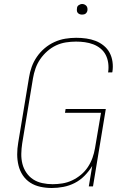

<svg xmlns="http://www.w3.org/2000/svg" viewBox="-20 -932 640 960"><path d="M239 8Q210 8 182 2Q154 -4 131.5 -18.5Q109 -33 94 -55.5Q79 -78 72.5 -105Q66 -132 66 -160.5Q66 -189 71 -218L125 -544Q129 -571 138.5 -597.5Q148 -624 164.5 -648Q181 -672 203.5 -691Q226 -710 252.5 -722Q279 -734 306.5 -738.5Q334 -743 361 -743Q387 -743 411.5 -739.5Q436 -736 458 -727.5Q480 -719 498.5 -704Q517 -689 528 -668.5Q539 -648 542.5 -623Q546 -598 542 -573L541 -570H520L521 -573Q524 -595 521 -617Q518 -639 508.5 -657.5Q499 -676 482.5 -689.5Q466 -703 446 -710.5Q426 -718 404.5 -721Q383 -724 360 -724Q335 -724 309.5 -720Q284 -716 260.5 -705Q237 -694 216.5 -676Q196 -658 181 -636Q166 -614 157.5 -589.5Q149 -565 145 -541L91 -215Q87 -189 86.5 -163Q86 -137 92 -113Q98 -89 112 -68.5Q126 -48 146 -35Q166 -22 191.5 -16.5Q217 -11 243 -11Q267 -11 292 -15Q317 -19 340.5 -30Q364 -41 384.5 -58Q405 -75 419.5 -97Q434 -119 442.5 -143Q451 -167 455 -191L485 -368H305L308 -387H509L445 0H424L441 -102Q425 -76 403 -53.5Q381 -31 353.5 -17Q326 -3 296.5 2.5Q267 8 239 8ZM390 -859Q384 -859 378.5 -861Q373 -863 369 -867.5Q365 -872 364.5 -878.5Q364 -885 365 -891Q365 -896 367.5 -900Q370 -904 374 -906.5Q378 -909 382 -910.5Q386 -912 391 -912Q397 -912 402.5 -909.5Q408 -907 412 -902.5Q416 -898 417 -891.5Q418 -885 417 -879Q416 -874 413.5 -870Q411 -866 407.5 -863.5Q404 -861 399.5 -860Q395 -859 390 -859Z"/></svg>

Font: Iosevka Aile Thin Oblique
Style: Regular
Weight: 100
Italic angle: -9°
Designer: Belleve Invis
Foundry: Belleve Invis
Version: Version 31.1.0; ttfautohint (v1.8.4)